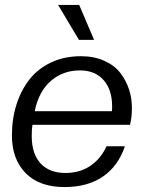

<svg xmlns="http://www.w3.org/2000/svg" viewBox="-20 -756 589 786"><path d="M243.2 9.8Q141.6 9.8 85.2 -47.1Q28.8 -104 28.8 -202.1Q28.8 -269.5 47.4 -327.9Q65.9 -386.2 100.6 -430.7Q135.3 -475.1 189.5 -500.5Q243.7 -525.9 311 -525.9Q364.7 -525.9 406.5 -507.3Q448.2 -488.8 472.2 -457.8Q496.1 -426.8 508.1 -390.4Q520 -354 520 -314Q520 -275.4 512.2 -245.1H112.8Q109.9 -228 109.9 -199.2Q109.9 -126 146.2 -86.9Q182.6 -47.9 248 -47.9Q306.6 -47.9 349.9 -77.1Q393.1 -106.4 416 -157.2H491.2Q464.8 -77.6 402.3 -33.9Q339.8 9.8 243.2 9.8ZM307.1 -467.8Q238.3 -467.8 188.5 -425Q138.7 -382.3 122.1 -300.8H438Q439 -307.6 439 -320.8Q439 -388.7 404.1 -428.2Q369.1 -467.8 307.1 -467.8ZM365.2 -592.8H303.2L217.8 -735.8H304.2Z"/></svg>

Font: Creato Display
Style: Italic
Weight: 400
Italic angle: -10°
Version: Version 1.000